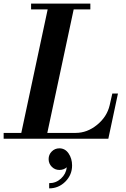

<svg xmlns="http://www.w3.org/2000/svg" viewBox="-50 -768 699 1063"><path d="M-29.8 0V-32.2H67.9L213.9 -715.8H122.1V-748H450.2V-715.8H357.9L211.9 -32.2H369.1Q432.6 -32.2 487.3 -76.7Q542 -121.1 557.1 -185.1L571.8 -250H603L549.8 0ZM278.8 53.2Q310.5 53.2 329.8 81.5Q349.1 109.9 349.1 147.9Q349.1 200.2 311.8 237.5Q274.4 274.9 222.2 274.9V246.1Q259.8 246.1 287.6 220.7Q315.4 195.3 319.8 158.2Q302.7 172.9 278.8 172.9Q253.9 172.9 236.6 155.3Q219.2 137.7 219.2 112.8Q219.2 87.9 236.6 70.6Q253.9 53.2 278.8 53.2Z"/></svg>

Font: Fin Serif Display
Style: Italic
Weight: 400
Italic angle: -12°
Designer: J. Blake Harris
Version: Version 1.006;FEAKit 1.0